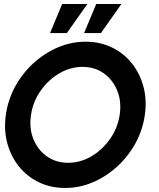

<svg xmlns="http://www.w3.org/2000/svg" viewBox="-20 -920 790 953"><path d="M303 13Q232 13 173.2 -15.2Q114.5 -43.5 74.2 -93.5Q34 -143.5 16.2 -209.2Q-1.5 -275 9 -350Q19.5 -425 55.5 -490.8Q91.5 -556.5 146.2 -606.5Q201 -656.5 267.5 -684.8Q334 -713 405 -713Q476.5 -713 535 -684.8Q593.5 -656.5 633.8 -606.5Q674 -556.5 691.8 -490.8Q709.5 -425 699 -350Q688.5 -275 652.5 -209.2Q616.5 -143.5 561.8 -93.5Q507 -43.5 440.8 -15.2Q374.5 13 303 13ZM318 -112Q379 -112 433.8 -144.2Q488.5 -176.5 526.5 -230.8Q564.5 -285 574 -350Q584 -415.5 562.2 -469.5Q540.5 -523.5 495.5 -555.8Q450.5 -588 390 -588Q329 -588 274.2 -555.8Q219.5 -523.5 181.5 -469.2Q143.5 -415 134 -350Q124 -284.5 145.5 -230.5Q167 -176.5 212.2 -144.2Q257.5 -112 318 -112ZM397.5 -756 457.5 -900H582.5L481 -756ZM228.5 -756 288.5 -900H413.5L312 -756Z"/></svg>

Font: Urbanist
Style: Bold Italic
Weight: 700
Italic angle: -8°
Designer: Corey Hu
Foundry: Corey Hu
Version: Version 1.330; ttfautohint (v1.8.4.7-5d5b)